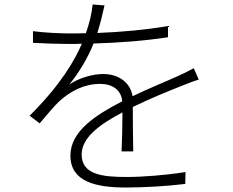

<svg xmlns="http://www.w3.org/2000/svg" viewBox="-20 -805 1040 856"><path d="M574 -130C573 -179 572 -271 572 -328C654 -368 734 -400 797 -425C820 -434 845 -444 866 -450L844 -501C822 -489 804 -480 780 -469C721 -442 648 -413 571 -376C561 -439 507 -475 440 -475C392 -475 331 -457 289 -428C335 -485 374 -552 397 -611C505 -614 627 -623 729 -639V-689C631 -672 519 -662 414 -658C429 -706 439 -750 446 -781L393 -785C390 -748 378 -700 363 -657C338 -656 314 -656 290 -656C248 -656 181 -659 127 -666V-614C182 -611 243 -609 287 -609C305 -609 325 -609 345 -610C315 -541 255 -431 112 -289L157 -255C190 -294 219 -330 247 -356C297 -400 356 -431 427 -431C482 -431 521 -403 525 -353H524C407 -292 294 -221 294 -111C294 5 407 31 541 31C622 31 725 25 806 15L807 -38C720 -24 617 -16 544 -16C438 -16 344 -26 344 -116C344 -192 424 -250 526 -304C526 -249 524 -172 522 -130Z"/></svg>

Font: Genne Gothic Light
Style: Regular
Weight: 300
Designer: Ryoko NISHIZUKA (kana & ideographs); Paul D. Hunt (Latin, Greek & Cyrillic); Wenlong ZHANG (bopomofo); Sandoll Communica
Foundry: Adobe Systems Incorporated
Version: Version 1.004;PS 1.004;hotconv 16.6.51;makeotf.lib2.5.65220